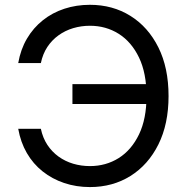

<svg xmlns="http://www.w3.org/2000/svg" viewBox="-20 -757 770 787"><path d="M348.6 9.8Q292.5 9.8 243.2 -6.8Q193.8 -23.4 154.8 -54.4Q115.7 -85.4 90.1 -129.6Q64.5 -173.8 54.7 -229H147.5Q155.3 -191.9 174.1 -163.3Q192.9 -134.8 220 -115.2Q247.1 -95.7 280 -85.9Q313 -76.2 348.6 -76.2Q414.1 -76.2 466.6 -109.1Q519 -142.1 549.8 -206.1Q580.6 -270 580.6 -363.3Q580.6 -457 549.8 -521.2Q519 -585.4 466.6 -618.4Q414.1 -651.4 348.6 -651.4Q313 -651.4 280 -641.6Q247.1 -631.8 220 -612.3Q192.9 -592.8 174.1 -564.5Q155.3 -536.1 147.5 -498.5H54.7Q64.5 -554.7 90.6 -598.9Q116.7 -643.1 155.8 -674.1Q194.8 -705.1 243.9 -721.2Q293 -737.3 348.6 -737.3Q441.9 -737.3 514.6 -691.9Q587.4 -646.5 629.2 -562.7Q670.9 -479 670.9 -363.3Q670.9 -248.5 629.2 -164.8Q587.4 -81.1 514.6 -35.6Q441.9 9.8 348.6 9.8ZM276.9 -330.6V-412.1H614.7V-330.6Z"/></svg>

Font: Adwaita Sans
Style: Regular
Weight: 400
Designer: Rasmus Andersson
Foundry: rsms
Version: Version 4.001;git-9221beed3